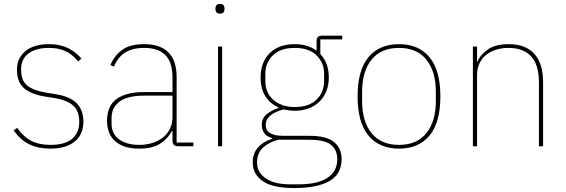

<svg xmlns="http://www.w3.org/2000/svg" viewBox="-20 -742 2870 974"><path d="M236 12Q175 12 129.5 -9.5Q84 -31 49 -81L67 -93Q101 -46 140.5 -26.5Q180 -7 236 -7Q308 -7 345 -37Q382 -67 382 -124Q382 -181 349.5 -208Q317 -235 254 -245L210 -252Q143 -262 104.5 -292.5Q66 -323 66 -389Q66 -421 78.5 -445Q91 -469 112.5 -485.5Q134 -502 163 -510Q192 -518 226 -518Q259 -518 284.5 -512Q310 -506 330 -495.5Q350 -485 365.5 -472Q381 -459 393 -445L377 -431Q365 -444 351.5 -456.5Q338 -469 320.5 -478.5Q303 -488 280 -493.5Q257 -499 227 -499Q164 -499 125.5 -471.5Q87 -444 87 -390Q87 -333 118 -308Q149 -283 214 -272L258 -265Q291 -260 318 -250Q345 -240 363.5 -223.5Q382 -207 392.5 -182.5Q403 -158 403 -125Q403 -59 358.5 -23.5Q314 12 236 12Z M884 0Q855 0 855 -29V-77H852Q833 -41 794.5 -14.5Q756 12 686 12Q608 12 565.5 -24.5Q523 -61 523 -130Q523 -161 532.5 -188Q542 -215 564 -234Q586 -253 622.5 -264Q659 -275 713 -275H855V-349Q855 -427 818.5 -463Q782 -499 711 -499Q654 -499 616.5 -476.5Q579 -454 558 -404L540 -412Q561 -461 600.5 -489.5Q640 -518 711 -518Q794 -518 835 -475.5Q876 -433 876 -352V-19H961V0ZM686 -7Q720 -7 750.5 -16Q781 -25 804 -42.5Q827 -60 841 -86.5Q855 -113 855 -148V-257H714Q625 -257 585.5 -226Q546 -195 546 -145V-115Q546 -62 585 -34.5Q624 -7 686 -7Z M1096 -673Q1083 -673 1078 -679.5Q1073 -686 1073 -694V-701Q1073 -709 1078 -715.5Q1083 -722 1096 -722Q1109 -722 1114 -715.5Q1119 -709 1119 -701V-694Q1119 -686 1114 -679.5Q1109 -673 1096 -673ZM1086 -506H1107V0H1086Z M1713 65Q1713 141 1651 176.5Q1589 212 1474 212Q1362 212 1312 176.5Q1262 141 1262 82Q1262 37 1288 7Q1314 -23 1361 -38V-41Q1333 -49 1320.5 -66.5Q1308 -84 1308 -108Q1308 -143 1334 -163.5Q1360 -184 1393 -194V-197Q1350 -216 1326 -254Q1302 -292 1302 -349Q1302 -426 1348 -472Q1394 -518 1475 -518Q1509 -518 1536.5 -509.5Q1564 -501 1586 -485V-534Q1586 -561 1613 -561H1716V-542H1605V-468Q1648 -423 1648 -349Q1648 -311 1635.5 -279.5Q1623 -248 1600 -226Q1577 -204 1545.5 -192Q1514 -180 1475 -180Q1460 -180 1447 -182Q1434 -184 1419 -187Q1328 -163 1328 -109Q1328 -98 1331.5 -88Q1335 -78 1345 -70.5Q1355 -63 1372 -58Q1389 -53 1415 -53H1550Q1637 -53 1675 -21Q1713 11 1713 65ZM1691 65Q1691 19 1659.5 -7Q1628 -33 1547 -33H1392Q1344 -21 1314 7Q1284 35 1284 83Q1284 133 1328.5 163Q1373 193 1450 193H1499Q1541 193 1576.5 185.5Q1612 178 1637.5 162.5Q1663 147 1677 122.5Q1691 98 1691 65ZM1475 -199Q1547 -199 1585.5 -236.5Q1624 -274 1624 -330V-368Q1624 -424 1585.5 -461.5Q1547 -499 1475 -499Q1403 -499 1364.5 -461.5Q1326 -424 1326 -368V-330Q1326 -302 1336 -278Q1346 -254 1365.5 -236.5Q1385 -219 1412.5 -209Q1440 -199 1475 -199Z M2004 12Q1904 12 1849 -54.5Q1794 -121 1794 -253Q1794 -385 1849 -451.5Q1904 -518 2004 -518Q2104 -518 2159 -451.5Q2214 -385 2214 -253Q2214 -121 2159 -54.5Q2104 12 2004 12ZM2004 -7Q2095 -7 2143 -66.5Q2191 -126 2191 -229V-277Q2191 -380 2143 -439.5Q2095 -499 2004 -499Q1913 -499 1865 -439.5Q1817 -380 1817 -277V-229Q1817 -126 1865 -66.5Q1913 -7 2004 -7Z M2379 0V-506H2400V-430H2403Q2416 -464 2454.5 -491Q2493 -518 2561 -518Q2646 -518 2690.5 -469Q2735 -420 2735 -325V0H2714V-321Q2714 -414 2674 -456.5Q2634 -499 2559 -499Q2528 -499 2499 -490.5Q2470 -482 2448 -465Q2426 -448 2413 -422Q2400 -396 2400 -362V0Z"/></svg>

Font: IBM Plex Sans Thai Thin
Style: Regular
Weight: 100
Designer: Mike Abbink, Paul van der Laan, Pieter van Rosmalen, Ben Mitchell, Mark Frömberg
Foundry: Bold Monday
Version: Version 1.1